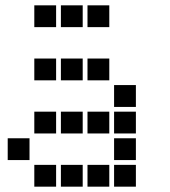

<svg xmlns="http://www.w3.org/2000/svg" viewBox="-20 -711 640 722"><path d="M110 -691Q109 -691 109 -691Q109 -691 109 -690V-610Q109 -609 109 -609Q109 -609 110 -609H190Q191 -609 191 -609Q191 -609 191 -610V-690Q191 -691 191 -691Q191 -691 190 -691ZM210 -691Q209 -691 209 -691Q209 -691 209 -690V-610Q209 -609 209 -609Q209 -609 210 -609H290Q291 -609 291 -609Q291 -609 291 -610V-690Q291 -691 291 -691Q291 -691 290 -691ZM310 -691Q309 -691 309 -691Q309 -691 309 -690V-610Q309 -609 309 -609Q309 -609 310 -609H390Q391 -609 391 -609Q391 -609 391 -610V-690Q391 -691 391 -691Q391 -691 390 -691ZM110 -491Q109 -491 109 -491Q109 -491 109 -490V-410Q109 -409 109 -409Q109 -409 110 -409H190Q191 -409 191 -409Q191 -409 191 -410V-490Q191 -491 191 -491Q191 -491 190 -491ZM210 -491Q209 -491 209 -491Q209 -491 209 -490V-410Q209 -409 209 -409Q209 -409 210 -409H290Q291 -409 291 -409Q291 -409 291 -410V-490Q291 -491 291 -491Q291 -491 290 -491ZM310 -491Q309 -491 309 -491Q309 -491 309 -490V-410Q309 -409 309 -409Q309 -409 310 -409H390Q391 -409 391 -409Q391 -409 391 -410V-490Q391 -491 391 -491Q391 -491 390 -491ZM410 -391Q409 -391 409 -391Q409 -391 409 -390V-310Q409 -309 409 -309Q409 -309 410 -309H490Q491 -309 491 -309Q491 -309 491 -310V-390Q491 -391 491 -391Q491 -391 490 -391ZM110 -291Q109 -291 109 -291Q109 -291 109 -290V-210Q109 -209 109 -209Q109 -209 110 -209H190Q191 -209 191 -209Q191 -209 191 -210V-290Q191 -291 191 -291Q191 -291 190 -291ZM210 -291Q209 -291 209 -291Q209 -291 209 -290V-210Q209 -209 209 -209Q209 -209 210 -209H290Q291 -209 291 -209Q291 -209 291 -210V-290Q291 -291 291 -291Q291 -291 290 -291ZM310 -291Q309 -291 309 -291Q309 -291 309 -290V-210Q309 -209 309 -209Q309 -209 310 -209H390Q391 -209 391 -209Q391 -209 391 -210V-290Q391 -291 391 -291Q391 -291 390 -291ZM410 -291Q409 -291 409 -291Q409 -291 409 -290V-210Q409 -209 409 -209Q409 -209 410 -209H490Q491 -209 491 -209Q491 -209 491 -210V-290Q491 -291 491 -291Q491 -291 490 -291ZM10 -191Q9 -191 9 -191Q9 -191 9 -190V-110Q9 -109 9 -109Q9 -109 10 -109H90Q91 -109 91 -109Q91 -109 91 -110V-190Q91 -191 91 -191Q91 -191 90 -191ZM410 -191Q409 -191 409 -191Q409 -191 409 -190V-110Q409 -109 409 -109Q409 -109 410 -109H490Q491 -109 491 -109Q491 -109 491 -110V-190Q491 -191 491 -191Q491 -191 490 -191ZM110 -91Q109 -91 109 -91Q109 -91 109 -90V-10Q109 -9 109 -9Q109 -9 110 -9H190Q191 -9 191 -9Q191 -9 191 -10V-90Q191 -91 191 -91Q191 -91 190 -91ZM210 -91Q209 -91 209 -91Q209 -91 209 -90V-10Q209 -9 209 -9Q209 -9 210 -9H290Q291 -9 291 -9Q291 -9 291 -10V-90Q291 -91 291 -91Q291 -91 290 -91ZM310 -91Q309 -91 309 -91Q309 -91 309 -90V-10Q309 -9 309 -9Q309 -9 310 -9H390Q391 -9 391 -9Q391 -9 391 -10V-90Q391 -91 391 -91Q391 -91 390 -91ZM410 -91Q409 -91 409 -91Q409 -91 409 -90V-10Q409 -9 409 -9Q409 -9 410 -9H490Q491 -9 491 -9Q491 -9 491 -10V-90Q491 -91 491 -91Q491 -91 490 -91Z"/></svg>

Font: Doto ExtraBold
Style: Regular
Weight: 800
Monospace: yes
Version: Version 1.000